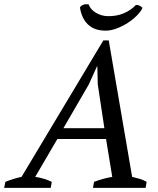

<svg xmlns="http://www.w3.org/2000/svg" viewBox="-69 -907 763 927"><path d="M176 0H-49L-43 -29Q-4 -45 35 -53L430 -712H456L569 -53Q587 -49 605.5 -43.5Q624 -38 639 -29L634 0H380L385 -29Q430 -46 473 -53L443 -236H208L101 -53Q144 -47 181 -29ZM237 -288H435L403 -500L401 -586H399L359 -498ZM587 -883Q603 -885 619 -869Q611 -851 591.5 -831.5Q572 -812 547 -796Q522 -780 494 -769.5Q466 -759 441 -759Q387 -759 356 -788.5Q325 -818 317 -871Q329 -890 359 -886Q367 -862 393 -846Q419 -830 450 -829Q494 -828 529 -843Q564 -858 587 -883Z"/></svg>

Font: PTSerifItalic
Style: Italic
Weight: 400
Italic angle: -12°
Designer: A.Korolkova, O.Umpeleva, V.Yefimov
Foundry: ParaType Ltd
Version: Version 1.000W OFL